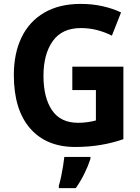

<svg xmlns="http://www.w3.org/2000/svg" viewBox="-20 -744 716 985"><path d="M351 -402H613V-30Q559 -11 497 -0.5Q435 10 366 10Q217 10 134 -86Q51 -182 51 -359Q51 -470 90.5 -552Q130 -634 207 -679Q284 -724 394 -724Q454 -724 507 -712Q560 -700 601 -680L554 -561Q519 -579 479 -589.5Q439 -600 395 -600Q298 -600 250.5 -533Q203 -466 203 -355Q203 -244 246.5 -179Q290 -114 381 -114Q406 -114 430 -117.5Q454 -121 472 -126V-282H351ZM444 71Q432 108 413 146.5Q394 185 369 221H282V208Q288 189 293.5 162.5Q299 136 303.5 108.5Q308 81 310 61H444Z"/></svg>

Font: Noto Sans Lao UI SemCond
Style: Bold
Weight: 700
Width: 4
Designer: Monotype Design Team
Foundry: Monotype Imaging Inc.
Version: Version 2.000; ttfautohint (v1.8.4.7-5d5b)